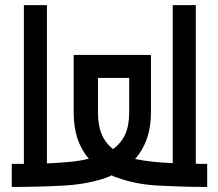

<svg xmlns="http://www.w3.org/2000/svg" viewBox="-20 -740 860 757"><path d="M752 -94.7Q762.7 -93.8 773.4 -93.8Q785.2 -93.8 796.9 -93.8Q796.9 -63.5 796.9 -2.9Q708 -2.9 613.3 -7.8Q518.6 -11.7 444.3 -39.1Q437.5 -41 431.6 -43Q425.8 -45.9 419.9 -48.8Q413.1 -44.9 405.3 -42Q397.5 -39.1 389.6 -36.1Q313.5 -11.7 220.7 -7.8Q127.9 -2.9 26.4 -2.9Q26.4 -33.2 26.4 -93.8Q39.1 -93.8 50.8 -93.8Q62.5 -93.8 74.2 -93.8Q74.2 -302.7 74.2 -719.7Q104.5 -719.7 165 -719.7Q165 -511.7 165 -95.7Q212.9 -97.7 253.9 -101.6Q295.9 -105.5 330.1 -114.3Q300.8 -148.4 285.2 -194.3Q270.5 -240.2 270.5 -296.9Q270.5 -372.1 270.5 -523.4Q296.9 -523.4 349.6 -523.4Q398.4 -523.4 496.1 -523.4Q522.5 -523.4 575.2 -523.4Q575.2 -448.2 575.2 -296.9Q575.2 -240.2 559.6 -194.3Q543.9 -148.4 512.7 -113.3Q543.9 -106.4 581.1 -102.5Q617.2 -98.6 661.1 -96.7Q661.1 -303.7 661.1 -719.7Q691.4 -719.7 752 -719.7Q752 -563.5 752 -407.2Q752 -251 752 -94.7ZM366.2 -296.9Q366.2 -246.1 380.9 -210.9Q395.5 -175.8 425.8 -152.3Q457 -174.8 473.6 -210Q489.3 -245.1 489.3 -296.9Q489.3 -341.8 489.3 -432.6Q448.2 -432.6 366.2 -432.6Q366.2 -398.4 366.2 -364.3Q366.2 -331.1 366.2 -296.9Z"/></svg>

Font: Oishi
Style: Regular
Weight: 400
Designer: bBranding
Version: Version 1.0